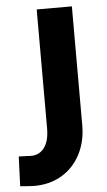

<svg xmlns="http://www.w3.org/2000/svg" viewBox="-67 -539 464 832"><g transform="rotate(-5 165.0 -122.5)"><path d="M47 258Q36 258 20 256.5Q4 255 -13 254L-8 125Q8 125 23 126Q38 127 45 127Q82 127 103.5 98Q125 69 125 14V-503H278V14Q278 85 249 140.5Q220 196 168 227Q116 258 47 258Z"/></g></svg>

Font: Cairo ExtraBold
Style: Regular
Weight: 800
Designer: Mohamed Gaber, Accademia di Belle Arti di Urbino
Foundry: Kief Type Foundry, Accademia di Belle Arti di Urbino
Version: Version 3.117